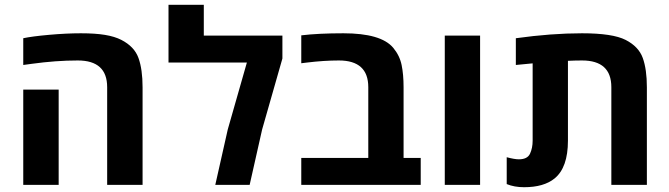

<svg xmlns="http://www.w3.org/2000/svg" viewBox="-20 -780 2824 810"><path d="M227.5 0H78.1V-401.9H227.5ZM491.7 -611.8Q546.9 -583.5 564.2 -535.4Q581.5 -487.3 581.5 -411.6V0H432.1V-412.1Q432.1 -524.9 308.1 -524.9Q216.8 -524.9 113.3 -510.7L78.1 -505.9V-618.7Q113.8 -626.5 187.3 -633.1Q260.7 -639.6 321.3 -639.6Q381.8 -639.6 422.9 -632.8Q463.9 -626 491.7 -611.8Z M839.8 -629.9H1171.4V-533.2L1085.9 -233.9L1033.2 0H888.2L940.9 -233.9L1021.5 -516.1H690.9V-759.8H839.8Z M1428.7 -639.6Q1587.4 -639.6 1638.7 -578.6Q1666 -545.9 1674.3 -505.9Q1682.6 -465.8 1682.6 -411.6V-113.8H1754.9V0H1251V-113.8H1533.7V-412.1Q1533.7 -524.9 1409.7 -524.9Q1346.7 -524.9 1274.9 -516.1L1251 -513.2V-630.9Q1322.8 -639.6 1428.7 -639.6Z M2005.4 0H1856.4V-629.9H2005.4Z M2168.9 -107.9Q2205.1 -107.9 2216.1 -131.8Q2227.1 -155.8 2227.1 -186.5V-512.7L2156.2 -505.9V-618.7Q2306.2 -639.6 2435.3 -639.6Q2564.5 -639.6 2619.4 -611.6Q2674.3 -583.5 2691.7 -535.4Q2709 -487.3 2709 -411.6V0H2559.1V-412.1Q2559.1 -524.9 2435.5 -524.9Q2408.2 -524.9 2376 -523.4V-186.5Q2376 -73.2 2319.8 -27.3Q2274.4 9.8 2190.9 9.8Q2149.9 9.8 2117.7 -3.4V-116.7Q2150.4 -107.9 2168.9 -107.9Z"/></svg>

Font: OpenSansHebrew-Bold
Style: Bold
Weight: 700
Foundry: Ascender Corporation, Yanek Iontef
Version: Version 2.001;PS 002.001;hotconv 1.0.70;makeotf.lib2.5.58329